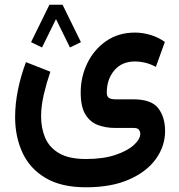

<svg xmlns="http://www.w3.org/2000/svg" viewBox="-20 -546 758 812"><path d="M322.3 -367.7 275.9 -345.2 216.8 -465.3 157.7 -345.2 111.3 -367.7 189 -525.9H244.6ZM343.8 246.1Q238.8 246.1 172.4 206.5Q106 167 75 99.6Q43.9 32.2 43.9 -50.8Q43.9 -106.4 55.9 -165.8Q67.9 -225.1 89.8 -283.2L192.9 -242.7Q176.3 -193.8 165 -145.3Q153.8 -96.7 153.8 -53.2Q153.8 -3.9 171.1 36.9Q188.5 77.6 230 102.1Q271.5 126.5 343.8 126.5Q416 126.5 467.3 109.4Q518.6 92.3 545.9 67.4Q573.2 42.5 573.2 20Q573.2 10.3 567.4 2.7Q561.5 -4.9 545.9 -4.9H466.8Q427.7 -4.9 394.5 -17.1Q361.3 -29.3 341.3 -61.8Q321.3 -94.2 321.3 -154.8Q321.3 -221.2 349.4 -278.8Q377.4 -336.4 429 -372.3Q480.5 -408.2 550.8 -408.2Q582.5 -408.2 615.2 -398.7Q647.9 -389.2 677.2 -368.7L639.2 -263.2Q615.2 -275.9 593.3 -281Q571.3 -286.1 551.3 -286.1Q495.1 -286.1 463.4 -248.3Q431.6 -210.4 431.6 -154.8Q431.6 -138.2 440.4 -132.1Q449.2 -126 467.8 -126H543Q620.6 -126 649.4 -88.1Q678.2 -50.3 678.2 7.8Q678.2 71.8 639.4 126Q600.6 180.2 525.9 213.1Q451.2 246.1 343.8 246.1Z"/></svg>

Font: Vazirmatn UI FD SemiBold
Style: Regular
Weight: 600
Designer: Saber Rastikerdar
Foundry: Saber Rastikerdar
Version: Version 33.003